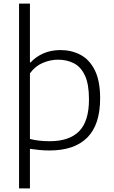

<svg xmlns="http://www.w3.org/2000/svg" viewBox="-20 -828 632 1068"><path d="M86 220V-808H146.5V-481H150.5Q179.5 -512.5 221.5 -531Q263.5 -549.5 316.5 -549.5Q377.5 -549.5 427.5 -523.2Q477.5 -497 507.2 -437.8Q537 -378.5 537 -281Q537 -134.5 465.5 -62.8Q394 9 255.5 9Q226.5 9 198.2 6.2Q170 3.5 146.5 0V220ZM256 -42.5Q365.5 -42.5 420.2 -98Q475 -153.5 475 -275.5Q475 -359.5 452.5 -407.8Q430 -456 391 -476Q352 -496 302.5 -496Q260 -496 218 -478.2Q176 -460.5 146.5 -420V-55Q195 -42.5 256 -42.5Z"/></svg>

Font: Encode Sans SmExp Lt
Style: Regular
Weight: 300
Width: 6
Designer: Multiple Designers
Foundry: Impallari Type
Version: Version 3.002; ttfautohint (v1.8.3) -l 8 -r 50 -G 200 -x 14 